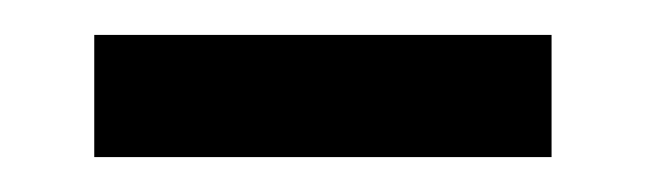

<svg xmlns="http://www.w3.org/2000/svg" viewBox="-20 -326 370 110"><path d="M296 -306V-236H34V-306Z"/></svg>

Font: Minipax
Style: Regular
Weight: 400
Designer: Raphaël Ronot, Igor Stepanchenko (Cyrillic)
Foundry: steppetype
Version: Version 1.002